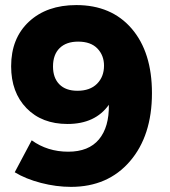

<svg xmlns="http://www.w3.org/2000/svg" viewBox="-20 -729 669 757"><path d="M105 -175.8Q167.5 -130.9 249 -130.9Q329.6 -130.9 370.1 -179.4Q410.6 -228 409.2 -315.9Q355.5 -240.2 246.1 -240.2Q145 -240.2 84.5 -302.5Q23.9 -364.7 23.9 -467.8Q23.9 -578.1 94.2 -643.6Q164.6 -709 280.8 -709Q419.4 -709 499.3 -616Q579.1 -522.9 579.1 -361.8Q579.1 -193.8 492.2 -93Q405.3 7.8 259.8 7.8Q201.7 7.8 141.6 -7.8Q81.5 -23.4 38.1 -49.8ZM288.1 -564.9Q241.2 -564.9 215.1 -539.3Q189 -513.7 189 -466.8Q189 -421.9 214.1 -396.5Q239.3 -371.1 285.2 -371.1Q335 -371.1 362.5 -398.7Q390.1 -426.3 390.1 -470.2Q390.1 -510.7 364 -537.8Q337.9 -564.9 288.1 -564.9Z"/></svg>

Font: Montserrat-Arabic
Style: Bold
Weight: 700
Designer: Mohamed Gaber
Foundry: Kief Type Foundry
Version: Version 5.008;PS 005.008;hotconv 1.0.88;makeotf.lib2.5.64775